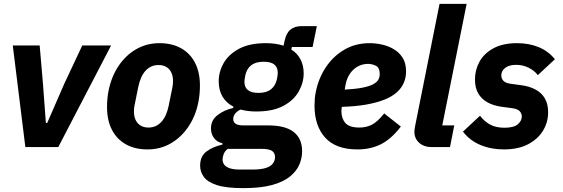

<svg xmlns="http://www.w3.org/2000/svg" viewBox="-20 -760 2907 992"><path d="M281 0H111L46 -525H185L202 -327L217 -125H224L312 -327L405 -525H554Z M742 12Q678 12 631 -14Q584 -40 558.5 -89Q533 -138 533 -207Q533 -230 535 -251Q537 -272 541 -292Q556 -365 593 -420Q630 -475 684 -506Q738 -537 804 -537Q868 -537 915 -511Q962 -485 987.5 -436Q1013 -387 1013 -318Q1013 -296 1011 -274.5Q1009 -253 1005 -233Q991 -161 953.5 -105.5Q916 -50 862 -19Q808 12 742 12ZM747 -101Q787 -101 814 -130.5Q841 -160 852 -216L871 -310Q872 -315 873 -323Q874 -331 874 -341Q874 -366 865.5 -384.5Q857 -403 840.5 -413.5Q824 -424 799 -424Q759 -424 732 -394.5Q705 -365 694 -309L675 -215Q674 -211 673 -202.5Q672 -194 672 -184Q672 -159 680.5 -140.5Q689 -122 706 -111.5Q723 -101 747 -101Z M1541 22Q1541 56 1527 89.5Q1513 123 1479.5 151Q1446 179 1387 195.5Q1328 212 1237 212Q1149 212 1101 196.5Q1053 181 1033.5 154.5Q1014 128 1014 96Q1014 47 1047 22.5Q1080 -2 1129 -13V-20Q1101 -26 1085.5 -47Q1070 -68 1070 -96Q1070 -140 1105.5 -166.5Q1141 -193 1185 -202L1186 -209Q1149 -228 1129.5 -261Q1110 -294 1110 -340Q1110 -389 1135.5 -434Q1161 -479 1215 -508Q1269 -537 1355 -537Q1381 -537 1403.5 -533.5Q1426 -530 1445 -524L1450 -547Q1458 -588 1480 -606.5Q1502 -625 1538 -625H1617L1595 -517H1488L1485 -504Q1516 -485 1532.5 -453.5Q1549 -422 1549 -381Q1549 -333 1523.5 -287.5Q1498 -242 1444 -213Q1390 -184 1304 -184Q1282 -184 1261.5 -186.5Q1241 -189 1223 -194Q1207 -187 1196 -174Q1185 -161 1185 -145Q1185 -129 1197.5 -120.5Q1210 -112 1238 -112H1367Q1454 -112 1497.5 -78Q1541 -44 1541 22ZM1401 52Q1401 31 1386 20Q1371 9 1330 9H1157Q1142 20 1136 35.5Q1130 51 1130 64Q1130 80 1139 91.5Q1148 103 1167.5 109.5Q1187 116 1220 116H1285Q1329 116 1354.5 107.5Q1380 99 1390.5 84Q1401 69 1401 52ZM1316 -280Q1357 -280 1380.5 -299Q1404 -318 1411 -352Q1414 -367 1414.5 -374Q1415 -381 1415 -385Q1415 -412 1397.5 -426.5Q1380 -441 1342 -441Q1301 -441 1277.5 -422.5Q1254 -404 1247 -369Q1244 -354 1243.5 -347Q1243 -340 1243 -336Q1243 -309 1261 -294.5Q1279 -280 1316 -280Z M1827 12Q1715 12 1660 -49Q1605 -110 1605 -214Q1605 -233 1606.5 -251Q1608 -269 1612 -287Q1626 -356 1663.5 -412.5Q1701 -469 1758.5 -503Q1816 -537 1890 -537Q1920 -537 1952.5 -530Q1985 -523 2013.5 -506.5Q2042 -490 2060 -462Q2078 -434 2078 -391Q2078 -359 2066 -331.5Q2054 -304 2029 -282Q2004 -260 1964.5 -244.5Q1925 -229 1871 -219.5Q1817 -210 1746 -208Q1745 -199 1744.5 -194Q1744 -189 1744 -185Q1744 -148 1764.5 -124.5Q1785 -101 1837 -101Q1872 -101 1901 -115.5Q1930 -130 1965 -174L2051 -106Q2002 -42 1948.5 -15Q1895 12 1827 12ZM1882 -430Q1853 -430 1828.5 -416.5Q1804 -403 1787.5 -378.5Q1771 -354 1765 -320L1761 -297Q1817 -300 1852.5 -307Q1888 -314 1907.5 -324.5Q1927 -335 1934.5 -348Q1942 -361 1942 -377Q1942 -411 1921.5 -420.5Q1901 -430 1882 -430Z M2305 0H2211Q2171 0 2146 -22Q2121 -44 2121 -80Q2121 -86 2122 -92Q2123 -98 2124 -105L2251 -740H2391L2265 -112H2327Z M2583 12Q2517 12 2462 -11Q2407 -34 2372 -80L2460 -162Q2482 -133 2512 -116.5Q2542 -100 2586 -100Q2635 -100 2655.5 -118Q2676 -136 2676 -158Q2676 -173 2665.5 -185Q2655 -197 2627 -201L2574 -208Q2529 -214 2498 -231.5Q2467 -249 2450.5 -278Q2434 -307 2434 -349Q2434 -399 2457.5 -441.5Q2481 -484 2529.5 -510.5Q2578 -537 2652 -537Q2713 -537 2763 -516.5Q2813 -496 2847 -454L2759 -372Q2740 -396 2710.5 -410.5Q2681 -425 2646 -425Q2611 -425 2590.5 -409.5Q2570 -394 2570 -370Q2570 -355 2580.5 -343Q2591 -331 2619 -327L2672 -320Q2717 -314 2748.5 -296.5Q2780 -279 2796 -250Q2812 -221 2812 -180Q2812 -129 2786 -85.5Q2760 -42 2709 -15Q2658 12 2583 12Z"/></svg>

Font: IBM Plex Sans
Style: Italic
Weight: 400
Italic angle: -11.31°
Designer: Mike Abbink, Paul van der Laan, Pieter van Rosmalen
Foundry: Bold Monday
Version: Version 3.201